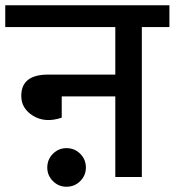

<svg xmlns="http://www.w3.org/2000/svg" viewBox="-40 -674 665 731"><path d="M605 -654V-571H500V0H399V-307H195V-226Q133 -205 87 -232.5Q41 -260 41 -309Q41 -390 143 -390H399V-571H-20V-654ZM213 -110Q244 -110 265.5 -88.5Q287 -67 287 -36Q287 -6 265.5 15.5Q244 37 213 37Q183 37 161.5 15.5Q140 -6 140 -36Q140 -67 161.5 -88.5Q183 -110 213 -110Z"/></svg>

Font: Martel Sans DemiBold
Style: Regular
Weight: 600
Designer: Dan Reynolds and Mathieu Réguer
Foundry: Dan Reynolds and Mathieu Réguer
Version: Version 1.001;PS 001.001;hotconv 1.0.70;makeotf.lib2.5.58329